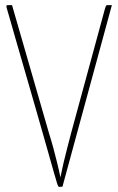

<svg xmlns="http://www.w3.org/2000/svg" viewBox="-20 -720 461 750"><path d="M211 10Q207 10 202.5 -5.5Q198 -21 190 -48Q178 -91 160 -154Q142 -217 121.5 -289Q101 -361 80.5 -431Q60 -501 43.5 -559Q27 -617 17 -651.5Q7 -686 7 -686Q5 -692 5 -696Q5 -700 11 -700H27L171 -201Q182 -166 189.5 -137.5Q197 -109 203.5 -83Q210 -57 216 -27Q222 -57 228 -83Q234 -109 241.5 -137.5Q249 -166 258 -201L390 -686Q392 -692 393.5 -696Q395 -700 400 -700H417L224 9Q224 9 220.5 9.5Q217 10 211 10Z"/></svg>

Font: Yanone Kaffeesatz ExtraLight ExtraLight
Style: Regular
Weight: 250
Version: Version 2.003